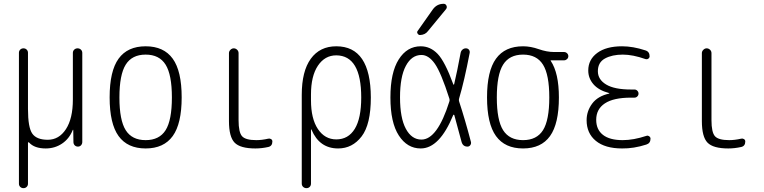

<svg xmlns="http://www.w3.org/2000/svg" viewBox="-20 -775 4040 1015"><path d="M80.1 196.3V-496.1Q80.1 -505.9 86.9 -512.7Q93.8 -519.5 104 -519.5Q114.3 -519.5 121.1 -512.7Q127.9 -505.9 127.9 -496.1V-199.2Q127.9 -100.6 150.9 -68.4Q173.8 -36.1 232.4 -36.1Q292 -36.1 328.6 -92.3Q365.2 -148.4 365.2 -249V-495.1Q365.2 -505.9 372.6 -512.7Q379.9 -519.5 390.1 -519.5Q400.4 -519.5 407.7 -512.7Q415 -505.9 415 -495.1V-24.4Q415 -14.6 408.7 -7.3Q402.3 0 392.1 0Q381.8 0 375 -6.8Q368.2 -13.7 368.2 -24.4L367.2 -87.9Q367.2 -88.9 366.2 -88.9Q364.3 -88.9 364.3 -86.9Q345.7 -41 307.6 -15.6Q269.5 9.8 221.7 9.8Q162.1 9.8 133.8 -21.5Q131.8 -23.4 129.9 -22.9Q127.9 -22.5 127.9 -19.5V196.3Q127.9 206.1 121.1 212.9Q114.3 219.7 104 219.7Q93.8 219.7 86.9 212.9Q80.1 206.1 80.1 196.3Z M855.5 -433.1Q822.3 -486.3 750 -486.3Q677.7 -486.3 644.5 -433.1Q611.3 -379.9 611.3 -259.8Q611.3 -139.6 644.5 -86.9Q677.7 -34.2 750 -34.2Q822.3 -34.2 855.5 -86.9Q888.7 -139.6 888.7 -259.8Q888.7 -379.9 855.5 -433.1ZM893.1 -55.7Q845.7 9.8 750 9.8Q654.3 9.8 606.9 -55.7Q559.6 -121.1 559.6 -260.3Q559.6 -399.4 606.9 -464.8Q654.3 -530.3 750 -530.3Q845.7 -530.3 893.1 -464.8Q940.4 -399.4 940.4 -260.3Q940.4 -121.1 893.1 -55.7Z M1330.1 9.8Q1250 9.8 1220.2 -21Q1190.4 -51.8 1190.4 -134.8V-494.1Q1190.4 -503.9 1198.2 -511.7Q1206.1 -519.5 1215.8 -519.5Q1225.6 -519.5 1233.4 -512.2Q1241.2 -504.9 1241.2 -494.1V-139.6Q1241.2 -75.2 1259.8 -54.7Q1278.3 -34.2 1335 -34.2Q1364.3 -34.2 1398.4 -42Q1406.2 -43.9 1413.1 -39.6Q1419.9 -35.2 1419.9 -27.3Q1419.9 -2.9 1398.4 2Q1363.3 9.8 1330.1 9.8Z M1624 -275.4V-245.1Q1624 -147.5 1660.6 -92.8Q1697.3 -38.1 1757.8 -38.1Q1821.3 -38.1 1855.5 -93.8Q1889.6 -149.4 1889.6 -259.8Q1889.6 -481.4 1757.8 -482.4Q1697.3 -482.4 1660.6 -427.7Q1624 -373 1624 -275.4ZM1575.2 195.3V-273.4Q1575.2 -398.4 1623 -464.4Q1670.9 -530.3 1757.8 -530.3Q1939.5 -530.3 1940.4 -259.8Q1940.4 -117.2 1891.6 -53.7Q1842.8 9.8 1767.6 9.8Q1668.9 9.8 1627 -88.9Q1627 -90.8 1626 -90.8Q1624 -90.8 1624 -89.8V195.3Q1624 206.1 1617.2 212.9Q1610.4 219.7 1600.1 219.7Q1589.8 219.7 1582.5 212.9Q1575.2 206.1 1575.2 195.3Z M2267.6 -724.6Q2289.1 -754.9 2325.2 -754.9Q2335.9 -754.9 2340.3 -745.1Q2344.7 -735.4 2337.9 -726.6L2242.2 -610.4Q2227.5 -590.8 2200.2 -589.8Q2192.4 -589.8 2187.5 -597.7Q2182.6 -605.5 2188.5 -612.3ZM2208 -484.4Q2156.2 -484.4 2125.5 -426.8Q2094.7 -369.1 2094.7 -260.3Q2094.7 -151.4 2125.5 -94.2Q2156.2 -37.1 2208 -37.1Q2292 -37.1 2355.5 -238.3Q2358.4 -246.1 2355.5 -253.9Q2311.5 -391.6 2278.8 -438Q2246.1 -484.4 2208 -484.4ZM2204.1 9.8Q2132.8 9.8 2088.4 -58.6Q2043.9 -127 2043.9 -259.8Q2043.9 -391.6 2087.9 -460.9Q2131.8 -530.3 2204.1 -530.3Q2254.9 -530.3 2293.5 -490.2Q2332 -450.2 2376 -330.1Q2378.9 -324.2 2380.9 -330.1Q2396.5 -395.5 2415 -495.1Q2417 -505.9 2424.8 -512.7Q2432.6 -519.5 2442.9 -519.5Q2453.1 -519.5 2459 -512.2Q2464.8 -504.9 2462.9 -495.1Q2434.6 -346.7 2407.2 -254.9Q2404.3 -246.1 2407.2 -238.3Q2439.5 -139.6 2469.7 -24.4Q2471.7 -15.6 2466.3 -7.8Q2460.9 0 2451.2 0Q2426.8 0 2419.9 -25.4Q2391.6 -131.8 2381.8 -166Q2380.9 -168 2378.9 -168.5Q2377 -168.9 2376 -167Q2303.7 9.8 2204.1 9.8Z M2850.6 -433.1Q2817.4 -486.3 2745.1 -486.3Q2672.9 -486.3 2639.6 -433.1Q2606.4 -379.9 2606.4 -259.8Q2606.4 -139.6 2639.6 -86.9Q2672.9 -34.2 2745.1 -34.2Q2817.4 -34.2 2850.6 -86.9Q2883.8 -139.6 2883.8 -259.8Q2883.8 -379.9 2850.6 -433.1ZM2745.1 -530.3Q2785.2 -530.3 2828.1 -515.1Q2871.1 -500 2909.2 -500H2961.9Q2970.7 -500 2977.5 -493.7Q2984.4 -487.3 2984.4 -478Q2984.4 -468.8 2977.5 -462.4Q2970.7 -456.1 2961.9 -456.1H2891.6Q2890.6 -456.1 2890.6 -455.1Q2890.6 -454.1 2891.1 -454.1Q2891.6 -454.1 2891.6 -453.1Q2934.6 -388.7 2934.6 -259.8Q2934.6 -121.1 2887.7 -55.7Q2840.8 9.8 2745.1 9.8Q2649.4 9.8 2602.1 -55.7Q2554.7 -121.1 2554.7 -260.3Q2554.7 -399.4 2602.1 -464.8Q2649.4 -530.3 2745.1 -530.3Z M3200.2 -280.3Q3201.2 -280.3 3201.2 -281.2Q3201.2 -283.2 3199.2 -283.2Q3144.5 -297.9 3117.2 -329.6Q3089.8 -361.3 3089.8 -402.3Q3089.8 -460 3137.2 -495.1Q3184.6 -530.3 3268.6 -530.3Q3326.2 -530.3 3391.6 -508.8Q3414.1 -502 3414.1 -477.5Q3414.1 -469.7 3407.2 -464.8Q3400.4 -460 3391.6 -462.9Q3325.2 -486.3 3272.5 -486.3Q3215.8 -486.3 3178.2 -465.8Q3140.6 -445.3 3140.6 -398.4Q3140.6 -354.5 3184.6 -328.1Q3228.5 -301.8 3315.4 -301.8H3334Q3342.8 -301.8 3349.1 -295.4Q3355.5 -289.1 3355.5 -280.3Q3355.5 -271.5 3349.1 -265.1Q3342.8 -258.8 3334 -258.8H3315.4Q3223.6 -258.8 3177.7 -228.5Q3131.8 -198.2 3131.8 -141.6Q3131.8 -89.8 3167.5 -62Q3203.1 -34.2 3271.5 -34.2Q3329.1 -34.2 3396.5 -56.6Q3404.3 -59.6 3411.6 -54.7Q3418.9 -49.8 3418.9 -42Q3418.9 -17.6 3396.5 -10.7Q3330.1 10.7 3268.6 9.8Q3178.7 9.8 3129.9 -30.3Q3081.1 -70.3 3081.1 -139.6Q3081.1 -187.5 3110.4 -227.1Q3139.6 -266.6 3200.2 -280.3Z M3830.1 9.8Q3750 9.8 3720.2 -21Q3690.4 -51.8 3690.4 -134.8V-494.1Q3690.4 -503.9 3698.2 -511.7Q3706.1 -519.5 3715.8 -519.5Q3725.6 -519.5 3733.4 -512.2Q3741.2 -504.9 3741.2 -494.1V-139.6Q3741.2 -75.2 3759.8 -54.7Q3778.3 -34.2 3835 -34.2Q3864.3 -34.2 3898.4 -42Q3906.2 -43.9 3913.1 -39.6Q3919.9 -35.2 3919.9 -27.3Q3919.9 -2.9 3898.4 2Q3863.3 9.8 3830.1 9.8Z"/></svg>

Font: Rounded Mgen+ 2m light
Style: Regular
Weight: 200
Designer: [Source Han Sans]
Ryoko NISHIZUKA  (kana & ideographs); Paul D. Hunt (Latin, Greek & Cyrillic); Wenlong ZHANG  (bopomofo
Version: Version 1.059.20150602